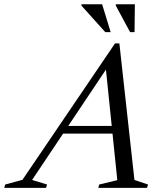

<svg xmlns="http://www.w3.org/2000/svg" viewBox="-92 -904 782 924"><path d="M185.5 -261 198 -298H519.5L507 -261ZM555 -38 620.5 -16 615.5 0H381L385.5 -16L472.5 -37L414.5 -601.5H439.5L62.5 -38L134.5 -16L129.5 0H-71.5L-67 -16L16 -38.5L461.5 -695H482.5ZM440.5 -749.5H414.5L299.5 -877.5L300 -883.5H399.5ZM555.5 -749.5H534L465 -877.5L465.5 -883.5H557Z"/></svg>

Font: Newsreader 36pt
Style: Italic
Weight: 400
Italic angle: -17°
Designer: Hugues Gentile
Foundry: Production Type
Version: Version 1.003